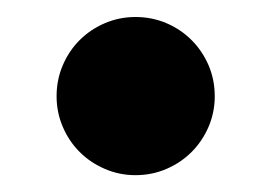

<svg xmlns="http://www.w3.org/2000/svg" viewBox="-20 -189 321 227"><path d="M233.9 -75.2Q233.9 -56.2 226.6 -39.1Q219.2 -22 206.5 -9.3Q193.8 3.4 176.8 10.7Q159.7 18.1 140.1 18.1Q121.1 18.1 104 10.7Q86.9 3.4 74.2 -9.3Q61.5 -22 54.2 -39.1Q46.9 -56.2 46.9 -75.2Q46.9 -94.7 54.2 -111.8Q61.5 -128.9 74.2 -141.6Q86.9 -154.3 104 -161.6Q121.1 -168.9 140.1 -168.9Q159.7 -168.9 176.8 -161.6Q193.8 -154.3 206.5 -141.6Q219.2 -128.9 226.6 -111.8Q233.9 -94.7 233.9 -75.2Z"/></svg>

Font: Purple Purse
Style: Regular
Weight: 400
Designer: Astigmatic (AOETI)
Foundry: Astigmatic (AOETI)
Version: Version 1.000